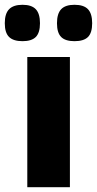

<svg xmlns="http://www.w3.org/2000/svg" viewBox="-61 -782 405 802"><path d="M53 0V-544H231V0ZM250 -610Q212 -610 194.5 -627.5Q177 -645 177 -685Q177 -725 194.5 -743.5Q212 -762 250 -762Q289 -762 306.5 -743.5Q324 -725 324 -685Q324 -645 306.5 -627.5Q289 -610 250 -610ZM33 -610Q-5 -610 -23 -627.5Q-41 -645 -41 -685Q-41 -725 -23 -743.5Q-5 -762 33 -762Q71 -762 88.5 -743.5Q106 -725 106 -685Q106 -645 88.5 -627.5Q71 -610 33 -610Z"/></svg>

Font: Georama SemiExpanded
Style: Bold
Weight: 700
Width: 6
Designer: Jean-Baptiste Levee
Foundry: Production Type
Version: Version 1.001